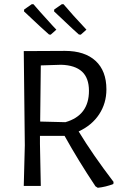

<svg xmlns="http://www.w3.org/2000/svg" viewBox="-20 -884 595 913"><path d="M520 -19 519 -9Q483 5 445 9L434 2Q352 -121 287 -238H170V-200L174 0H93L98 -193L93 -641L289 -642Q383 -642 434.5 -594.5Q486 -547 486 -459Q486 -393 451.5 -340.5Q417 -288 354 -259Q420 -150 520 -19ZM171 -306 291 -303Q403 -335 403 -452Q403 -513 370 -543.5Q337 -574 271 -576L174 -573ZM221 -719 213 -720 172 -757 94 -830 95 -839 131 -864H139Q159 -840 230 -762L248 -743ZM364 -719 355 -720 323 -749 237 -830 238 -839 274 -864H282Q325 -813 391 -743Z"/></svg>

Font: Alegreya Sans
Style: Regular
Weight: 400
Designer: Juan Pablo del Peral
Foundry: Huerta Tipografica
Version: Version 2.008; ttfautohint (v1.6)